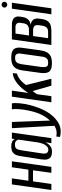

<svg xmlns="http://www.w3.org/2000/svg" viewBox="793 -1457 781 2407"><g transform="rotate(-90 1183.5 -253.5)"><path d="M5 0 75 -495H151L121 -288H260L290 -495H365L295 0H220L252 -230H113L81 0Z M485 8Q469 8 449.5 4.5Q430 1 413.5 -11.5Q397 -24 389.5 -51Q382 -78 389 -126L430 -387Q438 -441 458 -465.5Q478 -490 503.5 -496.5Q529 -503 553 -503Q587 -503 611.5 -491Q636 -479 643 -457L648 -495H725L655 0H592L603 -75Q595 -57 580.5 -38Q566 -19 543 -5.5Q520 8 485 8ZM510 -38Q529 -38 544 -49Q559 -60 569.5 -77Q580 -94 587 -113Q594 -132 597.5 -148Q601 -164 602 -173L637 -415Q635 -420 629.5 -430Q624 -440 612 -448.5Q600 -457 574 -457Q546 -457 532 -446.5Q518 -436 512 -416.5Q506 -397 502 -370L463 -113Q460 -88 463.5 -72.5Q467 -57 475.5 -50Q484 -43 493 -40.5Q502 -38 510 -38Z M741 117Q720 117 701.5 114.5Q683 112 670 108L676 61Q684 63 694.5 64.5Q705 66 719 66Q767 66 811.5 37.5Q856 9 894 -38.5Q932 -86 957 -142Q976 -185 990 -238.5Q1004 -292 1012 -347Q1020 -402 1020 -449Q1020 -464 1019 -476Q1018 -488 1016 -495H1091Q1095 -477 1095 -452Q1095 -400 1084 -337Q1073 -274 1053 -211Q1033 -148 1007 -95Q978 -37 937 11Q896 59 846.5 88Q797 117 741 117ZM811 55 780 -495H858L877 22Z M1105 0 1175 -495H1251L1222 -290Q1258 -348 1302 -392Q1346 -436 1390.5 -460Q1435 -484 1471 -483L1464 -431Q1438 -425 1414.5 -410Q1391 -395 1371 -376Q1357 -363 1345 -348.5Q1333 -334 1321 -318L1400 0H1313L1245 -235Q1233 -221 1222.5 -204Q1212 -187 1206 -179L1181 0Z M1595 7Q1553 7 1527 -2Q1501 -11 1487.5 -29.5Q1474 -48 1471.5 -76.5Q1469 -105 1474 -143L1505 -368Q1511 -409 1527.5 -439.5Q1544 -470 1577 -486.5Q1610 -503 1667 -503Q1709 -503 1735 -493.5Q1761 -484 1774 -466Q1787 -448 1789.5 -423.5Q1792 -399 1788 -368L1757 -143Q1750 -92 1732.5 -58.5Q1715 -25 1682 -9Q1649 7 1595 7ZM1601 -40Q1631 -40 1646.5 -51.5Q1662 -63 1669 -82.5Q1676 -102 1678 -123L1713 -373Q1717 -395 1715.5 -413.5Q1714 -432 1702 -443.5Q1690 -455 1660 -455Q1630 -455 1614.5 -443.5Q1599 -432 1592.5 -413.5Q1586 -395 1582 -373L1547 -123Q1545 -102 1546 -82.5Q1547 -63 1559 -51.5Q1571 -40 1601 -40Z M1823 0 1893 -495H2077Q2131 -495 2158.5 -470.5Q2186 -446 2179 -395L2173 -359Q2166 -312 2137 -286Q2108 -260 2063 -258V-259Q2108 -259 2134.5 -233.5Q2161 -208 2153 -151L2149 -123Q2142 -73 2122 -46Q2102 -19 2070.5 -9.5Q2039 0 1998 0ZM1908 -41H1985Q2007 -41 2023 -47Q2039 -53 2050 -70Q2061 -87 2066 -120L2072 -161Q2075 -188 2067.5 -202.5Q2060 -217 2044 -223Q2028 -229 2007 -229H1935ZM1942 -281H2013Q2049 -281 2069.5 -298Q2090 -315 2095 -351L2101 -394Q2105 -421 2089.5 -435.5Q2074 -450 2049 -450H1966Z M2208 0 2278 -495H2353L2283 0ZM2328 -553Q2313 -553 2302.5 -563.5Q2292 -574 2292 -589Q2292 -604 2302.5 -614Q2313 -624 2328 -624Q2344 -624 2354.5 -614Q2365 -604 2365 -589Q2365 -574 2354.5 -563.5Q2344 -553 2328 -553Z"/></g></svg>

Font: Alumni Sans Medium
Style: Italic
Weight: 500
Italic angle: -8°
Designer: Robert E. Leuschke
Foundry: Robert E. Leuschke
Version: Version 1.016